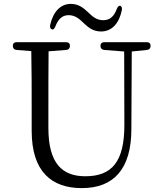

<svg xmlns="http://www.w3.org/2000/svg" viewBox="-20 -948 836 988"><path d="M247 -797C254 -794 260 -800 265 -812C279 -849 300 -870 333 -870C369 -870 391 -848 413 -827C436 -805 461 -786 500 -786C555 -786 593 -827 607 -896C609 -908 606 -915 599 -918C592 -920 586 -914 581 -902C567 -864 546 -844 511 -844C476 -844 455 -864 432 -886C409 -908 383 -928 345 -928C290 -928 253 -886 238 -819C236 -806 240 -799 247 -797ZM65 -691 141 -685C143 -587 143 -489 143 -390V-275C143 -63 247 20 401 20C565 20 656 -78 656 -284L658 -683L736 -691C748 -692 755 -700 755 -712C755 -724 748 -731 735 -731H517C504 -731 497 -724 497 -712C497 -700 504 -692 516 -691L619 -683L620 -305C620 -116 556 -41 419 -41C300 -41 229 -107 229 -290V-390C229 -491 229 -587 230 -684L321 -691C333 -692 340 -700 340 -712C340 -724 333 -731 320 -731H66C53 -731 46 -724 46 -712C46 -700 53 -692 65 -691Z"/></svg>

Font: 寒蝉锦书宋
Style: Regular
Weight: 400
Designer: 寒蝉锦书宋{Warren} 思源宋体{Ryoko NISHIZUKA 西塚涼子 (kana & ideographs); Frank Grießhammer (Latin, Greek & Cyrillic); Wenlong ZHANG 
Foundry: Adobe & ChillType
Version: Version 2.000;Glyphs 3.1.1 (3135)